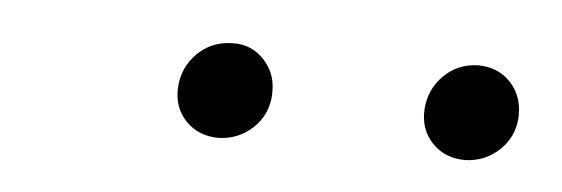

<svg xmlns="http://www.w3.org/2000/svg" viewBox="-24 -725 471 161"><g transform="rotate(5 211.0 -644.5)"><path d="M332.5 -644Q333.5 -660.6 345.2 -672.4Q356.9 -684.1 374 -684.6Q391.1 -684.6 401.9 -672.9Q411.6 -662.1 411.6 -647Q411.6 -645.5 411.6 -644Q410.6 -627.4 398.7 -616.2Q386.7 -605 370.1 -604.5Q353 -604.5 342.3 -615.7Q331.5 -627 332.5 -644ZM125 -644.5Q126 -661.1 137.7 -672.9Q149.4 -684.6 166.5 -685.1Q167 -685.1 168 -685.1Q183.6 -685.5 194.3 -673.8Q204.1 -663.1 204.1 -648.4Q204.1 -646.5 204.1 -644.5Q203.1 -627.9 191.2 -616.7Q179.2 -605.5 162.6 -605Q145.5 -605 134.8 -616.2Q124 -627.4 125 -644.5Z"/></g></svg>

Font: MAUL Condensed Light Italic
Style: Light Italic
Weight: 300
Italic angle: -12°
Designer: MAUL
Version: Version 1.0; 2020; ttfautohint (v1.8.3)